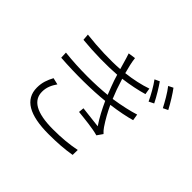

<svg xmlns="http://www.w3.org/2000/svg" viewBox="-190 -1083 1380 1380"><g transform="rotate(45 500.0 -393.5)"><path d="M750 -792 713 -775C743 -735 775 -677 796 -632L834 -651C811 -698 773 -760 750 -792ZM852 -829 816 -811C847 -772 879 -715 902 -671L939 -689C915 -735 876 -798 852 -829ZM245 -256 194 -268C172 -226 157 -188 157 -136C157 -15 259 42 453 42C540 42 611 37 681 25L682 -26C610 -12 544 -5 451 -5C280 -5 204 -54 204 -141C204 -186 221 -221 245 -256ZM473 -701 487 -653C390 -646 268 -650 147 -664L151 -615C275 -603 402 -602 500 -609C508 -581 518 -551 530 -520L554 -458C440 -446 279 -444 127 -461L129 -411C286 -400 452 -402 572 -415C598 -358 628 -299 663 -248C630 -252 559 -260 499 -267L495 -226C561 -219 646 -211 702 -195L732 -238C720 -249 708 -262 699 -276C668 -322 641 -371 618 -421C695 -431 764 -445 812 -459L804 -508C758 -493 681 -475 600 -463L573 -532L546 -614C617 -623 689 -638 742 -654L734 -702C678 -682 605 -666 533 -658C521 -702 510 -747 506 -784L450 -776C458 -753 466 -726 473 -701Z"/></g></svg>

Font: Noto Sans HK Light
Style: Regular
Weight: 300
Designer: Ryoko NISHIZUKA 西塚涼子 (kana, bopomofo & ideographs); Paul D. Hunt (Latin, Greek & Cyrillic); Sandoll Communications 산돌커뮤니
Foundry: Adobe
Version: Version 2.004;hotconv 1.0.118;makeotfexe 2.5.65603